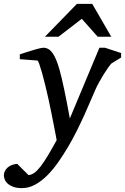

<svg xmlns="http://www.w3.org/2000/svg" viewBox="-100 -740 644 989"><path d="M474.1 -413.1Q468.3 -407.2 457 -391.6Q445.8 -376 433.8 -356.4Q421.9 -336.9 410.4 -316.2Q398.9 -295.4 392.1 -279.8Q381.3 -255.9 366.9 -221.7Q352.5 -187.5 334.7 -148.2Q316.9 -108.9 295.9 -66.7Q274.9 -24.4 251 16.1Q227.5 55.7 200.9 94Q174.3 132.3 144.5 162.4Q114.7 192.4 81.8 210.7Q48.8 229 13.2 229Q-14.2 229 -32.2 222.2Q-50.3 215.3 -61 205.3Q-71.8 195.3 -75.9 183.8Q-80.1 172.4 -80.1 163.1Q-80.1 151.9 -75 141.4Q-69.8 130.9 -60.5 122.8Q-51.3 114.7 -38.6 109.9Q-25.9 105 -11.2 104L46.9 162.1Q62.5 160.6 77.6 149.7Q92.8 138.7 109.6 116.7Q126.5 94.7 146.5 61.5Q166.5 28.3 191.9 -18.1Q190.9 -23.9 187 -44.2Q183.1 -64.5 177.5 -93.5Q171.9 -122.6 164.8 -157.7Q157.7 -192.9 149.9 -229Q142.1 -264.2 133.5 -299.6Q125 -335 116.9 -363.3Q108.9 -391.6 102.5 -409.7Q96.2 -427.7 92.8 -428.2L2 -435.1V-460L15.6 -464.4Q25.4 -467.8 37.1 -471.4Q48.8 -475.1 62 -479.2Q75.2 -483.4 86.9 -486.6Q98.6 -489.7 108.2 -491.9Q117.7 -494.1 122.1 -494.1Q138.2 -494.1 150.4 -486.6Q162.6 -479 172.1 -464.8Q181.6 -450.7 189.7 -430.9Q197.8 -411.1 205.1 -386.2Q217.8 -341.8 231.4 -276.1Q245.1 -210.4 259.8 -129.9L412.1 -494.1H440.9L523.9 -466.8V-443.8ZM403.3 -550.8 321.3 -643.1 201.2 -550.8H131.3L296.4 -720.2H375L473.1 -550.8Z"/></svg>

Font: Charis SIL
Style: Italic
Weight: 400
Italic angle: -11°
Foundry: SIL International
Version: Version 4.112